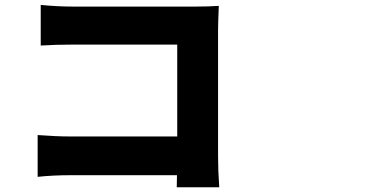

<svg xmlns="http://www.w3.org/2000/svg" viewBox="-20 -744 1540 794"><path d="M886.7 30.3H710.9L711.9 -19.5H273.4Q199.2 -19.5 135.7 -12.7V-185.5Q213.9 -179.7 267.6 -179.7H712.9V-559.6H280.3Q210.9 -559.6 148.4 -555.7V-723.6Q218.8 -716.8 280.3 -716.8H790Q840.8 -716.8 884.8 -719.7Q881.8 -646.5 881.8 -619.1V-99.6Q881.8 -35.2 886.7 30.3Z"/></svg>

Font: Bpmf Zihi Sans Heavy
Style: Heavy
Weight: 900
Foundry: But Ko
Version: Version 1.320